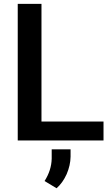

<svg xmlns="http://www.w3.org/2000/svg" viewBox="-20 -731 581 999"><path d="M195.8 -710.9H72.3V0H518.6V-98.6H195.8ZM274.4 248.5C295.4 230 313 205.6 326.7 175.3C339.8 145 346.7 114.7 347.2 84.5V45.9H249V94.7C248 134.8 235.8 173.3 211.9 210.9Z"/></svg>

Font: Roboto Medium
Style: Regular
Weight: 500
Designer: Google
Version: Version 2.137; 2017